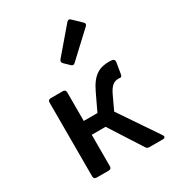

<svg xmlns="http://www.w3.org/2000/svg" viewBox="-184 -869 882 973"><g transform="rotate(-30 257.0 -382.0)"><path d="M428.7 -712.9 380.9 -758.8C373 -766.6 365.2 -764.6 358.4 -756.8L233.4 -610.4C227.5 -603.5 227.5 -594.7 234.4 -587.9L264.6 -558.6C271.5 -551.8 279.3 -551.8 286.1 -558.6L428.7 -691.4C436.5 -699.2 436.5 -705.1 428.7 -712.9ZM336.9 -245.1 373 -322.3C395.5 -371.1 416 -378.9 440.4 -378.9C443.4 -378.9 446.3 -378.9 449.2 -377.9C455.1 -377.9 459 -381.8 460.9 -391.6L471.7 -457C473.6 -465.8 469.7 -473.6 460.9 -475.6C455.1 -476.6 448.2 -477.5 442.4 -477.5C384.8 -477.5 343.8 -459 305.7 -377.9L259.8 -281.2H179.7V-449.2C179.7 -459 173.8 -464.8 164.1 -464.8H91.8C82 -464.8 76.2 -459 76.2 -449.2V-15.6C76.2 -5.9 82 0 91.8 0H164.1C173.8 0 179.7 -5.9 179.7 -15.6V-200.2H260.7L382.8 -9.8C386.7 -2.9 393.6 0 401.4 0H480.5C493.2 0 497.1 -7.8 490.2 -18.6Z"/></g></svg>

Font: Ed Sans Neue Medium
Style: Regular
Weight: 500
Designer: Stephen Hutchings
Version: Version 1.004;PS 001.004;hotconv 1.0.88;makeotf.lib2.5.64775